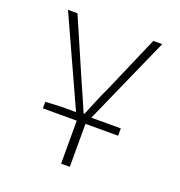

<svg xmlns="http://www.w3.org/2000/svg" viewBox="-127 -587 853 911"><g transform="rotate(20 300.0 -131.5)"><path d="M110 0V-33L188 -37H264L62 -480H110L237 -187Q253 -152 269.5 -113.5Q286 -75 300 -43H304Q318 -75 333.5 -113.5Q349 -152 366 -187L493 -480H538L341 -37H490V0H325V217H281V0Z"/></g></svg>

Font: Source Code Pro Light
Style: Regular
Weight: 300
Monospace: yes
Designer: Paul D. Hunt, Teo Tuominen
Foundry: Adobe Systems Incorporated
Version: Version 2.030;PS 1.000;hotconv 16.6.51;makeotf.lib2.5.65220